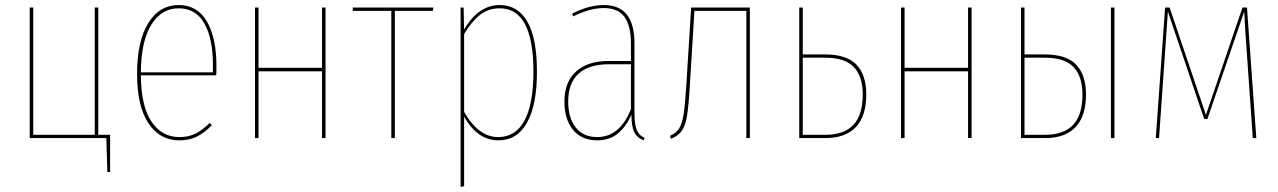

<svg xmlns="http://www.w3.org/2000/svg" viewBox="-20 -548 5072 762"><path d="M417 -13V135H406L402 0H98V-518H112V-13H356V-518H370V-13Z M838 -249H539Q540 -127 581 -65.5Q622 -4 692 -4Q728 -4 755.5 -17.5Q783 -31 812 -60L821 -51Q790 -20 760.5 -5.5Q731 9 692 9Q614 9 569 -59Q524 -127 524 -254Q524 -385 568.5 -456.5Q613 -528 689 -528Q763 -528 801 -463Q839 -398 839 -286Q839 -260 838 -249ZM825 -291Q825 -395 791 -455Q757 -515 689 -515Q621 -515 580.5 -450Q540 -385 539 -261H825Z M1258 -265H1006V0H992V-518H1006V-279H1258V-518H1272V0H1258Z M1698 -505H1547V0H1533V-505H1380V-518H1700Z M2111 -264Q2111 -131 2071.5 -61Q2032 9 1958 9Q1875 9 1822 -85V191L1808 194V-518H1820L1822 -431Q1879 -528 1963 -528Q2035 -528 2073 -462Q2111 -396 2111 -264ZM2097 -264Q2097 -515 1963 -515Q1918 -515 1885 -489Q1852 -463 1822 -413V-104Q1879 -4 1957 -4Q2026 -4 2061.5 -69.5Q2097 -135 2097 -264Z M2538 -1 2535 9Q2508 -1 2497 -24Q2486 -47 2486 -93Q2463 -42 2430 -16.5Q2397 9 2350 9Q2288 9 2254 -33Q2220 -75 2220 -145Q2220 -222 2266 -264Q2312 -306 2396 -306H2484V-375Q2484 -444 2459 -480Q2434 -516 2376 -516Q2321 -516 2255 -483L2251 -494Q2317 -528 2377 -528Q2498 -528 2498 -376V-101Q2498 -55 2507 -32.5Q2516 -10 2538 -1ZM2484 -115V-293H2397Q2317 -293 2276 -255.5Q2235 -218 2235 -145Q2235 -80 2265 -42Q2295 -4 2350 -4Q2440 -4 2484 -115Z M2956 -518V0H2942V-505H2736L2718 -212Q2713 -126 2706.5 -87.5Q2700 -49 2686.5 -29.5Q2673 -10 2643 3L2639 -9Q2664 -20 2675.5 -38.5Q2687 -57 2693 -94Q2699 -131 2704 -213L2723 -518Z M3418 -173Q3418 -87 3376.5 -43.5Q3335 0 3255 0H3152V-518H3166V-332H3254Q3341 -332 3379.5 -291Q3418 -250 3418 -173ZM3404 -173Q3404 -244 3369 -281.5Q3334 -319 3254 -319H3166V-13H3255Q3330 -13 3367 -52.5Q3404 -92 3404 -173Z M3822 -265H3570V0H3556V-518H3570V-279H3822V-518H3836V0H3822Z M4290 -173Q4290 -87 4248.5 -43.5Q4207 0 4129 0H4032V-518H4046V-332H4126Q4213 -332 4251.5 -291Q4290 -250 4290 -173ZM4403 -518V0H4389V-518ZM4276 -173Q4276 -244 4241 -281.5Q4206 -319 4126 -319H4046V-13H4127Q4202 -13 4239 -52.5Q4276 -92 4276 -173Z M4966 0H4952L4922 -429L4918 -502L4772 -76H4759L4615 -502L4610 -429L4580 0H4567L4604 -518H4622L4766 -92L4911 -518H4929Z"/></svg>

Font: Fira Sans Compressed Hair
Style: Regular
Weight: 100
Width: 1
Designer: bBox Type GmbH & Carrois Corporate GbR & Edenspiekermann AG
Foundry: bBox Type GmbH & Carrois Corporate GbR & Edenspiekermann AG
Version: Version 4.301